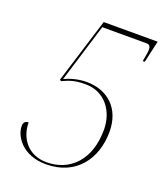

<svg xmlns="http://www.w3.org/2000/svg" viewBox="-134 -805 779 906"><g transform="rotate(20 255.5 -352.0)"><path d="M203 10C350 10 433 -97 433 -237C433 -354 357 -421 252 -421C207 -421 168 -408 142 -396L232 -689H453C468 -689 475 -683 475 -663C475 -650 471 -632 466 -604H476L501 -714H230L129 -388L136 -383C171 -399 195 -409 250 -409C349 -409 405 -328 405 -237C405 -81 316 0 202 0C108 0 59 -71 59 -148C42 -148 34 -138 34 -121C34 -69 85 10 203 10Z"/></g></svg>

Font: Noto Serif Display Thin
Style: Italic
Weight: 100
Italic angle: -12°
Designer: Monotype Design Team
Foundry: Monotype Imaging Inc.
Version: Version 2.009